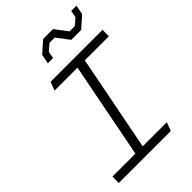

<svg xmlns="http://www.w3.org/2000/svg" viewBox="-271 -1058 1170 1170"><g transform="rotate(-45 314.0 -473.0)"><path d="M37.5 0H485.5L506 -55H298.5L419.5 -675H626.5L627.5 -730H179.5L158.5 -675H356.5L235.5 -55H38ZM247.5 -821.5H292.5L301.5 -867L342.5 -902.5H388L449.5 -821.5H534.5L607 -885.5L619 -946.5H574L565 -901L524 -865.5H478.5L417 -946.5H332L259.5 -882.5Z"/></g></svg>

Font: Monaspace Krypton ExtraLight
Style: Italic
Weight: 200
Italic angle: -11°
Designer: Riley Cran & the Lettermatic Team
Foundry: Lettermatic
Version: Version 1.101 (Monaspace Krypton)